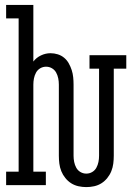

<svg xmlns="http://www.w3.org/2000/svg" viewBox="-20 -755 540 783"><path d="M332 8Q316 8 300 4.5Q284 1 270.5 -7.5Q257 -16 246.5 -29Q236 -42 230 -57Q224 -72 222 -88Q220 -104 220 -120V-410Q220 -423 217.5 -435.5Q215 -448 209 -459Q203 -470 192 -476.5Q181 -483 168 -483Q155 -483 144 -476.5Q133 -470 127 -459Q121 -448 118.5 -435.5Q116 -423 116 -410V-55H167V0H5V-55H56V-680H5V-735H116V-504Q128 -520 147 -529Q166 -538 186 -538Q201 -538 215.5 -533.5Q230 -529 241.5 -519.5Q253 -510 260.5 -496.5Q268 -483 272.5 -469Q277 -455 278.5 -440Q280 -425 280 -410V-120Q280 -107 282.5 -94.5Q285 -82 291 -71Q297 -60 308 -53.5Q319 -47 332 -47Q345 -47 356 -53.5Q367 -60 373 -71Q379 -82 381.5 -94.5Q384 -107 384 -120V-475H345V-530H495V-475H444V-120Q444 -104 442 -88Q440 -72 434 -57Q428 -42 417.5 -29Q407 -16 393.5 -7.5Q380 1 364 4.5Q348 8 332 8Z"/></svg>

Font: Iosevka Slab Light
Style: Regular
Weight: 300
Monospace: yes
Designer: Belleve Invis
Foundry: Belleve Invis
Version: Version 11.1.0; ttfautohint (v1.8.3)